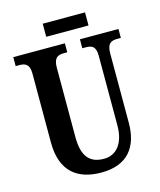

<svg xmlns="http://www.w3.org/2000/svg" viewBox="-125 -936 863 1035"><g transform="rotate(-15 306.5 -418.5)"><path d="M213 -774H449V-847H213ZM312 10C459 10 523 -77 523 -211V-598C523 -656 547 -664 581 -664H600V-714H385V-664H403C437 -664 460 -656 460 -602V-213C460 -114 414 -58 345 -58C271 -58 225 -96 225 -210V-598C225 -656 250 -664 283 -664H301V-714H13V-664H32C65 -664 90 -656 90 -602V-217C90 -54 180 10 312 10Z"/></g></svg>

Font: Noto Serif Devanagari ExtraCondensed
Style: Bold
Weight: 700
Width: 2
Designer: Universal Thirst, Indian Type Foundry and the Monotype Design Team
Foundry: Monotype Imaging Inc.
Version: Version 2.004